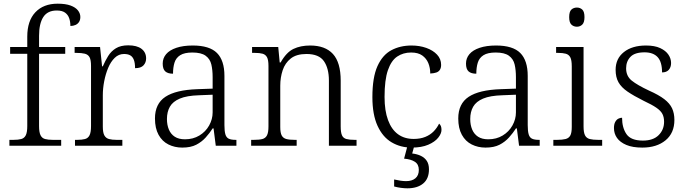

<svg xmlns="http://www.w3.org/2000/svg" viewBox="-20 -791 3728 1042"><path d="M31 0V-32H53Q79 -32 95.5 -36.5Q112 -41 120 -57Q128 -73 128 -107V-499H35V-536H128V-592Q128 -678 172 -724.5Q216 -771 293 -771Q336 -771 363 -761Q390 -751 403 -734.5Q416 -718 416 -699Q416 -683 409 -672Q402 -661 389.5 -655.5Q377 -650 362 -650Q362 -673 355.5 -692Q349 -711 333 -722.5Q317 -734 288 -734Q238 -734 215 -698.5Q192 -663 192 -597V-536H334V-499H192V-107Q192 -73 200 -57Q208 -41 224.5 -36.5Q241 -32 267 -32H312V0Z M387 0V-32H399Q425 -32 441.5 -36.5Q458 -41 466 -57Q474 -73 474 -107V-433Q474 -466 466 -480.5Q458 -495 440.5 -499.5Q423 -504 394 -504H385V-536H523L534 -431H538Q551 -461 567 -487Q583 -513 609 -529Q635 -545 676 -545Q723 -545 748 -526Q773 -507 773 -474Q773 -452 759 -436.5Q745 -421 713 -421Q713 -449 706.5 -466Q700 -483 687 -490.5Q674 -498 653 -498Q624 -498 602.5 -477Q581 -456 567 -422.5Q553 -389 545.5 -350Q538 -311 538 -274V-104Q538 -71 546.5 -56Q555 -41 571.5 -36.5Q588 -32 613 -32H644V0Z M969 10Q928 10 894 -7Q860 -24 840.5 -59.5Q821 -95 821 -148Q821 -228 877.5 -265.5Q934 -303 1051 -307L1134 -310V-372Q1134 -411 1127 -441Q1120 -471 1096 -488.5Q1072 -506 1024 -506Q981 -506 958 -491.5Q935 -477 927 -451Q919 -425 919 -391Q891 -391 877 -403.5Q863 -416 863 -446Q863 -475 881.5 -497Q900 -519 937 -531.5Q974 -544 1026 -544Q1117 -544 1157.5 -503.5Q1198 -463 1198 -379V-112Q1198 -80 1203 -62.5Q1208 -45 1221 -38.5Q1234 -32 1259 -32H1263V0H1151L1139 -94H1134Q1118 -69 1096.5 -45Q1075 -21 1045 -5.5Q1015 10 969 10ZM984 -35Q1028 -35 1062 -55.5Q1096 -76 1115 -110Q1134 -144 1134 -181V-277L1060 -274Q994 -272 956 -256Q918 -240 902 -212Q886 -184 886 -145Q886 -113 896.5 -88Q907 -63 928.5 -49Q950 -35 984 -35Z M1343 0V-32H1357Q1387 -32 1404 -36.5Q1421 -41 1429 -56.5Q1437 -72 1437 -105V-433Q1437 -466 1429 -480.5Q1421 -495 1405 -499.5Q1389 -504 1363 -504H1348V-536H1490L1498 -452H1503Q1534 -507 1572.5 -525.5Q1611 -544 1663 -544Q1745 -544 1787 -498Q1829 -452 1829 -353V-105Q1829 -72 1836 -56.5Q1843 -41 1860 -36.5Q1877 -32 1905 -32H1915V0H1765V-354Q1765 -420 1738 -459Q1711 -498 1643 -498Q1589 -498 1558 -473.5Q1527 -449 1514 -409.5Q1501 -370 1501 -326V-102Q1501 -70 1509 -55.5Q1517 -41 1534 -36.5Q1551 -32 1580 -32H1590V0Z M2214 10Q2154 10 2105.5 -18.5Q2057 -47 2029 -108Q2001 -169 2001 -264Q2001 -371 2028.5 -432Q2056 -493 2104 -518.5Q2152 -544 2213 -544Q2257 -544 2293.5 -531Q2330 -518 2352 -494.5Q2374 -471 2374 -439Q2374 -423 2367.5 -412.5Q2361 -402 2348 -397.5Q2335 -393 2315 -392Q2315 -423 2304.5 -448.5Q2294 -474 2271.5 -490Q2249 -506 2211 -506Q2168 -506 2135.5 -484Q2103 -462 2085 -409.5Q2067 -357 2067 -265Q2067 -190 2086 -139Q2105 -88 2140 -62.5Q2175 -37 2225 -37Q2261 -37 2288 -48Q2315 -59 2333.5 -78Q2352 -97 2363 -120Q2370 -114 2373 -106Q2376 -98 2376 -86Q2376 -66 2358 -43.5Q2340 -21 2304 -5.5Q2268 10 2214 10ZM2191 231Q2175 231 2156 228.5Q2137 226 2119 221V183Q2137 187 2153 189.5Q2169 192 2184 192Q2216 192 2234.5 176.5Q2253 161 2253 131Q2253 101 2231.5 87Q2210 73 2173 70L2194 -9H2231L2217 42Q2244 45 2264.5 55Q2285 65 2296.5 82.5Q2308 100 2308 128Q2308 179 2276.5 205Q2245 231 2191 231Z M2615 10Q2574 10 2540 -7Q2506 -24 2486.5 -59.5Q2467 -95 2467 -148Q2467 -228 2523.5 -265.5Q2580 -303 2697 -307L2780 -310V-372Q2780 -411 2773 -441Q2766 -471 2742 -488.5Q2718 -506 2670 -506Q2627 -506 2604 -491.5Q2581 -477 2573 -451Q2565 -425 2565 -391Q2537 -391 2523 -403.5Q2509 -416 2509 -446Q2509 -475 2527.5 -497Q2546 -519 2583 -531.5Q2620 -544 2672 -544Q2763 -544 2803.5 -503.5Q2844 -463 2844 -379V-112Q2844 -80 2849 -62.5Q2854 -45 2867 -38.5Q2880 -32 2905 -32H2909V0H2797L2785 -94H2780Q2764 -69 2742.5 -45Q2721 -21 2691 -5.5Q2661 10 2615 10ZM2630 -35Q2674 -35 2708 -55.5Q2742 -76 2761 -110Q2780 -144 2780 -181V-277L2706 -274Q2640 -272 2602 -256Q2564 -240 2548 -212Q2532 -184 2532 -145Q2532 -113 2542.5 -88Q2553 -63 2574.5 -49Q2596 -35 2630 -35Z M2983 0V-32H3003Q3032 -32 3049.5 -36.5Q3067 -41 3075 -55.5Q3083 -70 3083 -102V-431Q3083 -465 3075 -480Q3067 -495 3050.5 -499.5Q3034 -504 3008 -504H2998V-536H3147V-105Q3147 -72 3155 -56.5Q3163 -41 3180.5 -36.5Q3198 -32 3227 -32H3248V0ZM3111 -646Q3093 -646 3081 -657.5Q3069 -669 3069 -698Q3069 -728 3081 -739Q3093 -750 3111 -750Q3128 -750 3140 -739Q3152 -728 3152 -698Q3152 -669 3140 -657.5Q3128 -646 3111 -646Z M3466 10Q3413 10 3379 -4.5Q3345 -19 3328.5 -42.5Q3312 -66 3312 -96Q3312 -117 3319 -129.5Q3326 -142 3336 -147Q3346 -152 3356 -152Q3356 -98 3380 -63Q3404 -28 3469 -28Q3525 -28 3554.5 -57.5Q3584 -87 3584 -130Q3584 -155 3575 -172.5Q3566 -190 3542 -206.5Q3518 -223 3473 -244Q3419 -271 3385.5 -294Q3352 -317 3336.5 -344.5Q3321 -372 3321 -412Q3321 -473 3366 -508.5Q3411 -544 3486 -544Q3533 -544 3563 -530Q3593 -516 3607.5 -494.5Q3622 -473 3622 -449Q3622 -426 3609.5 -412Q3597 -398 3573 -398Q3573 -455 3549 -481Q3525 -507 3478 -507Q3425 -507 3401.5 -482.5Q3378 -458 3378 -420Q3378 -378 3408.5 -353.5Q3439 -329 3503 -299Q3555 -276 3585 -253Q3615 -230 3627.5 -203Q3640 -176 3640 -140Q3640 -69 3592 -29.5Q3544 10 3466 10Z"/></svg>

Font: Noto Serif Khmer Light
Style: Regular
Weight: 300
Version: Version 2.003